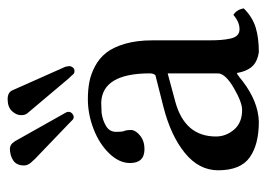

<svg xmlns="http://www.w3.org/2000/svg" viewBox="-118 -573 701 505"><g transform="rotate(-90 232.5 -320.5)"><path d="M292 -98.1V-230L217.8 -210Q126 -185.1 126 -103Q126 -76.7 144 -55.4Q162.1 -34.2 195.8 -34.2Q216.3 -34.2 254.2 -56.4Q292 -78.6 292 -98.1ZM293 -47.9 290 -46.9Q281.7 -41.5 272 -33.2Q217.8 8.3 165 9.8Q104.5 9.8 70.8 -14.4Q37.1 -38.6 37.1 -97.2Q37.1 -147.5 82.5 -184.6Q127.9 -221.7 204.1 -241.2L287.1 -262.2Q292 -267.1 292 -276.9Q292 -402.3 214.8 -404.8Q210.4 -404.8 201.4 -404.3Q192.4 -403.8 188 -403.8Q168 -400.9 153.1 -391.8Q138.2 -382.8 138.2 -365.2Q138.2 -351.1 140.1 -345.2Q143.1 -339.4 143.1 -325.2Q142.1 -313.5 127.9 -302.2Q113.8 -291 92.8 -291Q56.2 -291 56.2 -329.1Q56.2 -357.4 81.3 -383.5Q106.4 -409.7 145.5 -424.8Q184.6 -439.9 224.1 -439.9Q248.5 -439.9 269.3 -436Q290 -432.1 311 -420.9Q332 -409.7 346.4 -391.4Q360.8 -373 369.9 -342Q378.9 -311 378.9 -270V-123Q378.9 -103 379.9 -90.3Q380.9 -77.6 383.5 -65.2Q386.2 -52.7 392.3 -46.9Q398.4 -41 408.2 -41Q427.2 -41 445.8 -57.1Q460 -48.3 462.9 -29.8Q439.9 -6.8 412.6 1.5Q385.3 9.8 348.1 9.8Q321.8 5.9 309.3 -8.8Q296.9 -23.4 293 -47.9ZM49.8 -607.9Q49.8 -627 62.7 -636Q75.7 -645 95.2 -645Q106 -643.6 111.8 -633.8Q113.8 -631.8 116.2 -627L186 -502.9Q190.9 -495.6 190.9 -490.2Q190.4 -484.4 185.8 -480.7Q181.2 -477.1 178.2 -477.1Q172.9 -477.1 169.9 -480L164.1 -485.8L66.9 -579.1Q65.4 -581.1 62 -584.5Q58.6 -587.9 57.1 -589.8Q49.8 -598.6 49.8 -607.9ZM182.1 -615.2Q182.1 -628.4 192.9 -639.6Q203.6 -650.9 224.1 -650.9Q242.7 -650.9 248 -637.2L308.1 -502Q310.1 -498 310.1 -495.1Q311 -492.2 311 -487.8Q311 -483.9 307.6 -479.5Q304.2 -475.1 297.9 -475.1Q293 -475.1 290 -478Q287.1 -481.9 278.8 -490.2L187 -599.1Q182.1 -605 182.1 -615.2Z"/></g></svg>

Font: Common Serif News
Style: Regular
Weight: 450
Designer: Philipp H. Poll, Khaled Hosny
Foundry: Stefan Peev, Context Ltd.
Version: Version 1.026